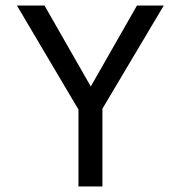

<svg xmlns="http://www.w3.org/2000/svg" viewBox="-20 -675 654 695"><path d="M332.2 -320.7 295.7 -224.9 41.2 -655H141.1ZM264 -302.9H350.7V0H264ZM285.8 -322 475.8 -655H572.8L319.7 -229.3Z"/></svg>

Font: Intel One Mono Light
Style: Regular
Weight: 300
Monospace: yes
Designer: Fred Shallcrass
Foundry: Frere-Jones Type LLC
Version: Version 1.004